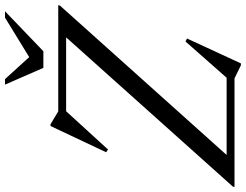

<svg xmlns="http://www.w3.org/2000/svg" viewBox="-151 -830 984 768"><g transform="rotate(-90 341.0 -446.0)"><path d="M704.5 -705 702.5 -698 93 -18 74 -31.5H414L559 -196L571 -190L471.5 25.5H463.5L411.5 0H-23L-21.5 -6.5L589 -688.5L645.5 -673.5H280L127 -506L116 -513.5L221 -736H228L279.5 -705ZM680 -918 520 -764.5H453.5L386.5 -918H408.5L508.5 -808H475L654.5 -918Z"/></g></svg>

Font: Newsreader 60pt
Style: Italic
Weight: 400
Italic angle: -17°
Designer: Hugues Gentile
Foundry: Production Type
Version: Version 1.003